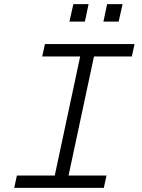

<svg xmlns="http://www.w3.org/2000/svg" viewBox="-20 -912 690 932"><path d="M233 0 382 -698H449L300 0ZM198 -698H633L620 -638H185ZM62 -60H497L484 0H49ZM482 -807 500 -892H575L556 -807ZM317 -807 336 -892H410L392 -807Z"/></svg>

Font: Azeret Mono ExtraLight
Style: Italic
Weight: 250
Italic angle: -12°
Designer: Martin Vácha
Foundry: Displaay
Version: Version 1.002